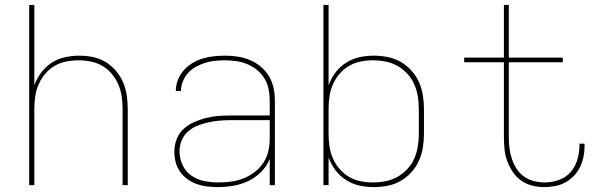

<svg xmlns="http://www.w3.org/2000/svg" viewBox="-20 -755 2440 783"><path d="M99 0V-735H120V-407Q130 -435 148 -459Q166 -483 190.5 -499Q215 -515 244.5 -521.5Q274 -528 303 -528Q331 -528 358.5 -522.5Q386 -517 410 -502.5Q434 -488 452.5 -466.5Q471 -445 482 -419Q493 -393 497 -365.5Q501 -338 501 -310V0H480V-310Q480 -335 476.5 -360.5Q473 -386 463 -409.5Q453 -433 436.5 -453Q420 -473 398 -486Q376 -499 350.5 -504Q325 -509 300 -509Q275 -509 249.5 -504Q224 -499 202 -486Q180 -473 163.5 -453Q147 -433 137 -409.5Q127 -386 123.5 -360.5Q120 -335 120 -310V0Z M868 8Q847 8 825.5 5.5Q804 3 783.5 -4Q763 -11 745 -24Q727 -37 714.5 -54.5Q702 -72 696.5 -93.5Q691 -115 691 -136Q691 -162 700 -186.5Q709 -211 728 -228.5Q747 -246 770.5 -256.5Q794 -267 818.5 -273.5Q843 -280 869 -282Q895 -284 920 -284H1080V-345Q1080 -368 1075.5 -391Q1071 -414 1059 -434Q1047 -454 1029 -469Q1011 -484 989.5 -493Q968 -502 945 -505.5Q922 -509 898 -509Q878 -509 857.5 -507Q837 -505 817.5 -499Q798 -493 779.5 -483Q761 -473 747.5 -458Q734 -443 726 -424Q718 -405 718 -384H697Q697 -407 705.5 -429Q714 -451 729.5 -468.5Q745 -486 765 -498Q785 -510 807 -516.5Q829 -523 852 -525.5Q875 -528 898 -528Q924 -528 950 -524Q976 -520 999.5 -510Q1023 -500 1043.5 -483Q1064 -466 1077 -444Q1090 -422 1095.5 -396.5Q1101 -371 1101 -345V0H1080V-107Q1068 -77 1045 -54Q1022 -31 993 -17Q964 -3 932 2.5Q900 8 868 8ZM871 -11Q897 -11 923 -14.5Q949 -18 973 -27.5Q997 -37 1018 -53Q1039 -69 1053.5 -90.5Q1068 -112 1074 -137.5Q1080 -163 1080 -189V-265H920Q897 -265 874.5 -263Q852 -261 829.5 -256Q807 -251 785.5 -242.5Q764 -234 747 -219Q730 -204 721 -182.5Q712 -161 712 -138Q712 -109 724.5 -82Q737 -55 761 -38.5Q785 -22 813.5 -16.5Q842 -11 871 -11Z M1504 8Q1474 8 1445 1.5Q1416 -5 1391 -21Q1366 -37 1348 -61Q1330 -85 1320 -113V0H1299V-735H1320V-407Q1330 -435 1348 -459Q1366 -483 1391 -499Q1416 -515 1445 -521.5Q1474 -528 1504 -528Q1532 -528 1560.5 -522.5Q1589 -517 1613.5 -503Q1638 -489 1657.5 -467.5Q1677 -446 1688.5 -420.5Q1700 -395 1704.5 -366.5Q1709 -338 1709 -310V-210Q1709 -182 1704.5 -153.5Q1700 -125 1688.5 -99.5Q1677 -74 1657.5 -52.5Q1638 -31 1613.5 -17Q1589 -3 1560.5 2.5Q1532 8 1504 8ZM1501 -11Q1527 -11 1552.5 -16Q1578 -21 1600.5 -33.5Q1623 -46 1641 -65.5Q1659 -85 1669.5 -109Q1680 -133 1684 -158.5Q1688 -184 1688 -210V-310Q1688 -336 1684 -361.5Q1680 -387 1669.5 -411Q1659 -435 1641 -454.5Q1623 -474 1600.5 -486.5Q1578 -499 1552.5 -504Q1527 -509 1501 -509Q1475 -509 1450 -504Q1425 -499 1403 -486Q1381 -473 1364 -453Q1347 -433 1337 -409.5Q1327 -386 1323.5 -361Q1320 -336 1320 -310V-210Q1320 -184 1323.5 -159Q1327 -134 1337 -110.5Q1347 -87 1364 -67Q1381 -47 1403 -34Q1425 -21 1450 -16Q1475 -11 1501 -11Z M2199 8Q2174 8 2150 2Q2126 -4 2105.5 -18.5Q2085 -33 2071 -54Q2057 -75 2048.5 -98.5Q2040 -122 2037.5 -146.5Q2035 -171 2035 -196V-501H1873V-520H2035V-735H2055V-520H2275V-501H2055V-196Q2055 -174 2057.5 -152Q2060 -130 2067 -108.5Q2074 -87 2086 -68Q2098 -49 2116 -36Q2134 -23 2155.5 -17Q2177 -11 2199 -11Q2229 -11 2257.5 -20.5Q2286 -30 2305.5 -51.5Q2325 -73 2334 -102Q2343 -131 2343 -160Q2343 -162 2343 -164Q2343 -166 2343 -169H2363Q2364 -166 2364 -163.5Q2364 -161 2364 -159Q2364 -137 2359.5 -115Q2355 -93 2345 -73Q2335 -53 2319.5 -37Q2304 -21 2284.5 -10.5Q2265 0 2243 4Q2221 8 2199 8Z"/></svg>

Font: Zed Sans Thin Extended
Style: Regular
Weight: 100
Width: 7
Designer: Belleve Invis
Foundry: Belleve Invis
Version: Version 1.0.0; ttfautohint (v1.8.4)